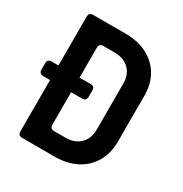

<svg xmlns="http://www.w3.org/2000/svg" viewBox="-170 -858 939 987"><g transform="rotate(30 300.0 -365.0)"><path d="M34.7 -329.1Q10 -329.1 10 -353.8V-391.2Q10 -415.9 34.7 -415.9H265.3Q290 -415.9 290 -391.2V-353.8Q290 -329.1 265.3 -329.1ZM99.7 0Q75 0 75 -24.7V-705.3Q75 -730 99.7 -730H292.1Q366 -730 420.5 -701.8Q474.9 -673.7 505.1 -622.6Q535.4 -571.6 535.4 -502.2V-228.8Q535.4 -160 505.1 -108.5Q474.9 -56.9 420.5 -28.5Q366 0 292.1 0ZM200.1 -136.9Q200.1 -112.2 224.8 -112.2H292.1Q345.8 -112.2 378.1 -143.9Q410.3 -175.6 410.3 -228.8V-502.2Q410.3 -554.9 378.1 -586.4Q345.8 -617.8 292.1 -617.8H224.8Q200.1 -617.8 200.1 -593.1Z"/></g></svg>

Font: Pitagon Sans Mono
Style: Regular
Weight: 400
Monospace: yes
Designer: Travis Tran
Foundry: Pitagon
Version: Version 1.001;gftools[0.9.26]